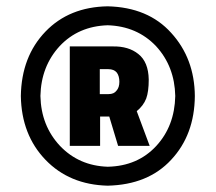

<svg xmlns="http://www.w3.org/2000/svg" viewBox="-20 -738 683 608"><path d="M46 -434Q48 -311 124 -232Q200 -153 321 -150Q449 -153 522 -232Q596 -311 597 -434Q596 -553 522 -634Q449 -715 321 -718Q199 -716 124 -638Q48 -559 46 -434ZM108 -434Q110 -528 169 -592Q228 -655 321 -658Q414 -655 474 -592Q533 -528 535 -434Q533 -339 475 -276Q416 -212 321 -210Q230 -213 170 -276Q110 -340 108 -434ZM354 -276H454L413 -386Q434 -403 443 -426Q451 -448 451 -486Q450 -542 418 -567Q387 -592 337 -591H201V-276H297V-369H326ZM296 -519H323Q341 -519 350 -508Q358 -497 358 -479Q358 -461 349 -451Q341 -440 324 -440H296Z"/></svg>

Font: RazerF5
Style: Bold
Weight: 700
Foundry: Razer Inc.
Version: Version 1.000;PS 001.001;hotconv 1.0.56